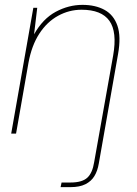

<svg xmlns="http://www.w3.org/2000/svg" viewBox="-20 -549 564 789"><path d="M26 0 117 -517H133L120 -408Q156 -472 209 -500.5Q262 -529 319 -529Q372 -529 409.5 -508.5Q447 -488 462.5 -443.5Q478 -399 465 -326L386 123Q381 153 368 174.5Q355 196 331 208Q307 220 270 220H229L233 201H270Q317 201 338.5 181.5Q360 162 367 117L445 -321Q462 -418 429.5 -463.5Q397 -509 315 -509Q264 -509 218.5 -484Q173 -459 141.5 -410.5Q110 -362 97 -291L46 0Z"/></svg>

Font: DM Sans 11pt Thin
Style: Italic
Weight: 250
Italic angle: -10°
Version: Version 4.004;gftools[0.9.30]